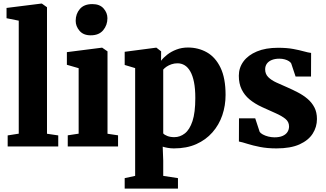

<svg xmlns="http://www.w3.org/2000/svg" viewBox="-20 -840 1872 1101"><path d="M87.5 -73.5V-721.5L17.5 -735.5V-794.5L217 -819.5H220L249.5 -798.5V-73L314 -63.5V0H24V-63.5Z M368.5 0V-64L431 -73.5V-449L363.5 -468.5V-541L563.5 -566.5H566L596.5 -545.5V-73L657 -64V0ZM499.5 -637.5Q458 -637.5 436 -663.5Q414 -689.5 414 -720.5Q414 -760.5 438 -788.5Q462 -816.5 509 -816.5H510Q552 -816.5 574 -791.5Q596 -766.5 596 -735.5Q596 -696 571.8 -666.8Q547.5 -637.5 500.5 -637.5Z M695 241.5V181.5L755 168.5V-449.5L695 -467.5V-543L874 -566.5H877L904 -545.5L903.5 -491.5Q917 -509.5 939.5 -527Q962 -544.5 992.2 -556Q1022.5 -567.5 1057.5 -567.5Q1117.5 -567.5 1166.5 -539.8Q1215.5 -512 1244.5 -452Q1273.5 -392 1273.5 -295.5Q1273.5 -234.5 1254.8 -179.2Q1236 -124 1198.2 -81Q1160.5 -38 1105.5 -13.5Q1050.5 11 977 11Q959.5 11 941.2 7.8Q923 4.5 913 1L916 81V168.5L1000.5 181.5V241.5ZM979.5 -53.5Q1012.5 -53.5 1040 -75Q1067.5 -96.5 1083.8 -145.5Q1100 -194.5 1100 -278Q1100 -331 1092.5 -368.8Q1085 -406.5 1071.2 -430.5Q1057.5 -454.5 1038.8 -465.8Q1020 -477 998 -477Q979.5 -477 963.5 -471.5Q947.5 -466 935.2 -457.8Q923 -449.5 916 -441V-75Q923 -66.5 940 -60Q957 -53.5 979.5 -53.5Z M1565.5 11Q1513.5 11 1471.5 2.8Q1429.5 -5.5 1399 -15.2Q1368.5 -25 1350 -28.5L1350.5 -161.5H1443.5L1469 -84Q1473.5 -76.5 1487 -69Q1500.5 -61.5 1518.5 -57Q1536.5 -52.5 1554 -52.5Q1582.5 -52.5 1601 -60.8Q1619.5 -69 1628.5 -83.2Q1637.5 -97.5 1637.5 -115Q1637.5 -141.5 1616.5 -158.5Q1595.5 -175.5 1560.2 -191Q1525 -206.5 1481.5 -226.5Q1440.5 -245.5 1411 -270Q1381.5 -294.5 1365.5 -327.8Q1349.5 -361 1349.5 -405.5Q1349.5 -451.5 1376.2 -487.8Q1403 -524 1453.2 -545Q1503.5 -566 1574 -566Q1625.5 -566 1661.5 -559.2Q1697.5 -552.5 1722.2 -545.5Q1747 -538.5 1764 -536.5L1763.5 -401H1675L1650 -476Q1646.5 -483 1636.8 -489.2Q1627 -495.5 1613 -499.5Q1599 -503.5 1581.5 -503.5Q1557 -503.5 1538.5 -496Q1520 -488.5 1510.2 -474.8Q1500.5 -461 1500.5 -442.5Q1500.5 -415.5 1518.2 -397.8Q1536 -380 1565 -366.8Q1594 -353.5 1626.5 -339.5Q1657.5 -326 1688.2 -310Q1719 -294 1743.5 -273.2Q1768 -252.5 1782.8 -224.2Q1797.5 -196 1797.5 -157.5Q1797.5 -112 1773.2 -73.8Q1749 -35.5 1697.8 -12.2Q1646.5 11 1565.5 11Z"/></svg>

Font: Merriweather 24pt Black
Style: Regular
Weight: 900
Designer: Eben Sorkin
Foundry: Eben Sorkin
Version: Version 2.100